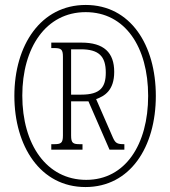

<svg xmlns="http://www.w3.org/2000/svg" viewBox="-20 -745 688 775"><path d="M325 10C505 10 609 -151 609 -358C609 -563 507 -725 326 -725C145 -725 38 -563 38 -358C38 -156 142 10 325 10ZM328 -19C168 -19 70 -162 70 -359C70 -552 165 -696 326 -696C485 -696 578 -555 578 -358C578 -162 486 -19 328 -19ZM187 -141H313V-163H303C275 -163 267 -167 267 -198V-336H337L422 -141H482V-163C453 -163 446 -167 436 -189L368 -345C402 -357 441 -380 441 -455C441 -533 399 -573 309 -573H187V-551H197C226 -551 234 -547 234 -516V-198C234 -167 226 -163 197 -163H187ZM308 -363H267V-546H306C379 -546 407 -518 407 -452C407 -393 385 -363 308 -363Z"/></svg>

Font: Noto Serif Tamil ExtraCondensed ExtraLight
Style: Regular
Weight: 200
Width: 2
Designer: Indian Type Foundry, Tom Grace, and the Monotype Design Team
Foundry: Monotype Imaging Inc.
Version: Version 2.004